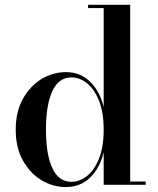

<svg xmlns="http://www.w3.org/2000/svg" viewBox="-20 -770 657 800"><path d="M587 -13.5V0H412V-135.5Q395.5 -68.5 354.8 -29.5Q314 9.5 254.5 9.5Q201 9.5 153.2 -19Q105.5 -47.5 75.5 -101Q45.5 -154.5 45.5 -229.5Q45.5 -304.5 75.5 -358.2Q105.5 -412 153.2 -440.8Q201 -469.5 254.5 -469.5Q314 -469.5 354.8 -430.2Q395.5 -391 412 -324V-736.5H347V-750H522.5V-13.5ZM412 -229.5Q412 -300.5 393 -349Q374 -397.5 343.2 -422.5Q312.5 -447.5 277.5 -447.5Q224.5 -447.5 198 -390Q171.5 -332.5 171.5 -229.5Q171.5 -126.5 198 -69.5Q224.5 -12.5 277.5 -12.5Q312.5 -12.5 343.2 -37.2Q374 -62 393 -110.5Q412 -159 412 -229.5Z"/></svg>

Font: Bodoni* 16 Medium
Style: Regular
Weight: 500
Version: Version 2.2